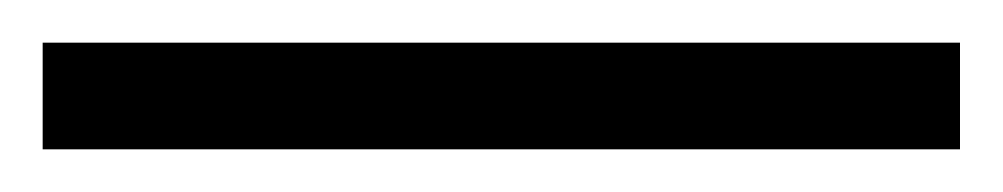

<svg xmlns="http://www.w3.org/2000/svg" viewBox="-24 -830 470 90"><path d="M-4 -760H426V-810H-4Z"/></svg>

Font: Noto Serif Sinhala SemiCondensed Light
Style: Regular
Weight: 300
Width: 4
Designer: Jelle Bosma - Monotype Design Team
Foundry: Monotype Imaging Inc.
Version: Version 2.007